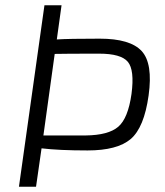

<svg xmlns="http://www.w3.org/2000/svg" viewBox="-20 -710 627 730"><path d="M214 -690 196 -560Q241 -563 359 -563Q475 -563 518.5 -516Q562 -469 545 -347Q528 -225 477 -181.5Q426 -138 313 -138Q205 -138 138 -146L117 0H52L130 -555L149 -690ZM145 -195H306Q392 -196 429.5 -228Q467 -260 480 -353Q492 -444 466 -475Q440 -506 357 -506Q229 -506 188 -505Z"/></svg>

Font: Exo 2.0 Light
Style: Italic
Weight: 300
Italic angle: -8°
Designer: Natanael Gama
Version: Version 1.001;PS 001.001;hotconv 1.0.70;makeotf.lib2.5.58329